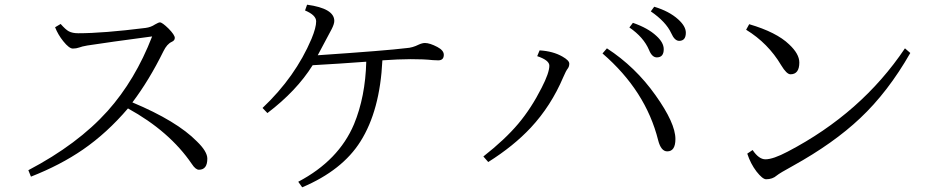

<svg xmlns="http://www.w3.org/2000/svg" viewBox="-20 -799 4040 827"><path d="M550.3 -357.9Q741.7 -277.8 828.1 -189.9Q873 -146.5 873 -115.7Q873 -67.9 836.9 -67.9Q822.3 -67.9 806.2 -92.8Q710.4 -233.4 531.2 -332Q440.9 -226.1 337.4 -154.8Q240.2 -87.9 113.3 -38.1L102.1 -65.9Q314.9 -177.7 443.4 -320.8Q562.5 -454.1 635.3 -642.1Q451.2 -617.7 356 -603Q331.1 -598.6 322.3 -594.7Q308.6 -589.8 293.9 -589.8Q277.8 -589.8 252.4 -621.6Q230 -649.4 217.3 -681.6L241.2 -695.8Q263.2 -670.9 276.4 -664.1Q292 -655.8 316.9 -655.8Q424.3 -655.8 606.9 -678.7Q629.9 -681.6 647.9 -693.8Q663.1 -702.6 668.9 -702.6Q678.7 -702.6 706.1 -675.8Q732.9 -648.4 732.9 -635.7Q732.9 -624.5 719.7 -618.7Q699.2 -609.4 684.1 -578.6Q622.6 -453.6 550.3 -357.9Z M1627 -539.1Q1616.7 -322.8 1532.7 -189.9Q1454.6 -65.4 1281.7 7.8L1264.6 -16.1Q1439 -107.9 1504.9 -264.2Q1553.7 -382.3 1557.6 -533.2Q1440.4 -524.4 1326.7 -518.1Q1257.3 -407.2 1131.8 -312L1110.8 -334Q1252.4 -467.8 1321.8 -631.8Q1341.8 -680.2 1341.8 -707Q1341.8 -733.9 1293.9 -753.9L1302.7 -778.8Q1419.9 -762.7 1419.9 -709Q1419.9 -695.8 1408.7 -673.8L1348.6 -561Q1644 -581.1 1730.5 -591.8Q1756.8 -593.3 1783.7 -606.9Q1798.8 -613.8 1810.5 -613.8Q1831.1 -613.8 1863.8 -596.7Q1891.6 -582 1891.6 -563Q1891.6 -539.1 1867.7 -539.1Q1852.5 -539.1 1844.7 -540Q1762.2 -548.8 1627 -539.1Z M2062 -125Q2155.3 -198.2 2212.4 -266.1Q2268.6 -333 2313 -420.9Q2346.2 -485.4 2346.2 -516.1Q2346.2 -539.6 2293.9 -557.1L2304.2 -582Q2362.3 -578.6 2402.8 -555.2Q2432.1 -538.6 2432.1 -524.9Q2432.1 -513.2 2426.3 -504.9Q2417.5 -493.7 2406.2 -466.8Q2353.5 -342.8 2266.6 -249.5Q2192.4 -169.9 2083 -101.1ZM2594.2 -590.8Q2716.8 -511.2 2803.2 -389.2Q2889.2 -268.6 2889.2 -200.2Q2889.2 -147 2854 -147Q2827.1 -147 2814.9 -194.8Q2761.7 -407.7 2575.2 -568.8ZM2706.1 -700.7Q2771 -678.2 2807.1 -644.5Q2838.9 -615.7 2838.9 -586.9Q2838.9 -551.8 2809.1 -551.8Q2788.6 -551.8 2775.9 -583Q2752.4 -638.7 2690.9 -680.7ZM2797.9 -770Q2861.8 -751 2900.9 -715.8Q2934.1 -686 2934.1 -658.2Q2934.1 -623 2905.3 -623Q2885.7 -623 2871.1 -656.2Q2848.6 -705.1 2783.2 -750Z M3207 -694.8Q3324.7 -660.2 3378.9 -607.9Q3422.9 -566.9 3422.9 -529.8Q3422.9 -479 3384.8 -479Q3368.2 -479 3344.7 -518.1Q3288.6 -612.8 3193.8 -670.9ZM3221.7 -152.8Q3248.5 -112.8 3276.9 -112.8Q3310.1 -112.8 3373 -146Q3690.9 -312 3877.9 -590.8L3900.9 -570.8Q3804.7 -402.3 3684.6 -289.6Q3570.3 -181.6 3396 -85Q3337.9 -53.2 3325.7 -43Q3307.6 -26.9 3279.8 -26.9Q3264.6 -26.9 3238.3 -60.5Q3212.9 -93.8 3198.7 -137.2Z"/></svg>

Font: I.Ming
Style: Regular
Weight: 400
Designer: Ichiten Fonts Project
Version: Version 6.11; Dec 27, 2019